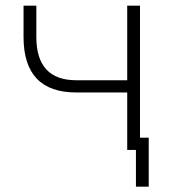

<svg xmlns="http://www.w3.org/2000/svg" viewBox="-20 -538 626 689"><path d="M467.8 131.8V0H436.5V-206.1H253.9Q64.5 -206.1 64.5 -405.3V-517.6H110.4V-405.3Q110.4 -250 253.9 -250H436.5V-517.6H482.4V-43.9H513.7V131.8Z"/></svg>

Font: Cascadia Code NF ExtraLight
Style: Regular
Weight: 200
Monospace: yes
Designer: Aaron Bell
Foundry: Saja Typeworks
Version: Version 2404.023; ttfautohint (v1.8.4)